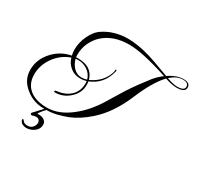

<svg xmlns="http://www.w3.org/2000/svg" viewBox="-185 -836 1315 1274"><g transform="rotate(30 472.0 -199.5)"><path d="M196 56Q115 56 56 7Q-10 -44 -10 -122Q-10 -202 47 -265Q102 -326 182 -341Q180 -352 178.5 -363Q177 -374 177 -385Q177 -438 201 -490Q227 -547 268 -573Q347 -625 452 -625Q527 -625 625 -596Q639 -592 680.5 -577.5Q722 -563 791 -537Q852 -577 904 -577Q954 -577 954 -541Q954 -504 889 -504Q853 -504 800 -522Q736 -456 675 -311Q610 -155 509 -67Q474 -36 439.5 -14Q405 8 371 22Q337 35 297 45.5Q257 56 210 56ZM211 41Q302 41 392 -31Q429 -60 462 -97.5Q495 -135 524 -181Q538 -204 559 -238.5Q580 -273 608 -318Q633 -356 660.5 -394Q688 -432 718 -470Q732 -487 747.5 -501.5Q763 -516 780 -529Q579 -595 477 -595Q356 -595 282 -528Q251 -500 230 -456Q211 -414 211 -370Q211 -363 211 -357Q211 -351 212 -345Q217 -346 221 -346Q225 -346 229 -346Q336 -346 361 -258Q405 -277 437 -312Q471 -351 480 -395Q480 -395 479.5 -396Q479 -397 479 -399Q479 -407 484 -407Q488 -407 488 -402Q488 -401 488 -399Q488 -397 487 -394Q461 -287 363 -248Q364 -241 364.5 -234.5Q365 -228 365 -221Q365 -159 316 -116Q269 -73 206 -73Q199 -73 199 -78Q199 -85 209 -86Q273 -93 311 -127Q353 -165 353 -227Q353 -232 352.5 -236Q352 -240 352 -244Q330 -237 305 -237Q262 -237 230 -262Q214 -275 203 -291Q192 -307 186 -328Q117 -304 72 -242Q28 -180 28 -109Q28 -34 83 7Q132 41 211 41ZM889 -512Q944 -512 944 -541Q944 -572 902 -572Q854 -572 809 -530Q860 -512 889 -512ZM309 -247Q329 -247 350 -254Q339 -292 306 -315Q273 -337 234 -337Q230 -337 224.5 -336.5Q219 -336 214 -335Q223 -300 247 -274Q274 -247 309 -247ZM160 226Q141 226 126.5 217.5Q112 209 108 191Q108 186 113 186Q119 186 121 192Q127 202 137.5 205.5Q148 209 158 209Q184 209 197.5 192.5Q211 176 211 159Q211 146 203.5 137.5Q196 129 182 129Q169 129 161.5 132Q154 135 149 135Q139 135 139 127Q139 122 142 119Q144 117 154.5 106Q165 95 177.5 81Q190 67 200 57Q210 47 211 47Q213 47 218.5 47.5Q224 48 223 49Q222 50 213.5 59Q205 68 196 78.5Q187 89 181.5 97.5Q176 106 179 108Q183 107 186 107Q189 107 193 107Q212 107 229.5 118.5Q247 130 247 151Q247 175 233.5 191.5Q220 208 200 217Q180 226 160 226Z"/></g></svg>

Font: Imperial Script
Style: Regular
Weight: 400
Designer: Robert E. Leuschke
Foundry: Robert E. Leuschke
Version: Version 1.010; ttfautohint (v1.8.3)